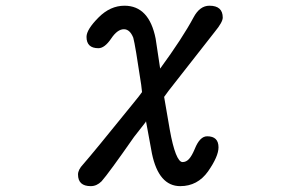

<svg xmlns="http://www.w3.org/2000/svg" viewBox="-20 -507 1040 662"><path d="M249 94.7Q249 78.1 266.6 59.6Q301.8 19.5 433.6 -143.6L458 -173.8L469.7 -189.5L466.8 -214.8Q446.3 -352.5 439.5 -377Q427.7 -406.2 407.2 -406.2Q384.8 -406.2 363.3 -374Q340.8 -340.8 319.3 -340.8Q278.3 -340.8 278.3 -379.9Q278.3 -405.3 320.3 -447.3Q360.4 -487.3 409.2 -487.3Q494.1 -487.3 516.6 -374L532.2 -270.5Q609.4 -376 647.5 -447.3Q668.9 -487.3 702.1 -487.3Q748 -487.3 748 -446.3Q748 -430.7 720.7 -397.5L561.5 -194.3L545.9 -172.9L565.4 -59.6Q575.2 -4.9 586.4 23.4Q597.7 51.8 609.4 51.8Q622.1 51.8 631.8 41Q641.6 30.3 651.4 6.8Q668.9 -37.1 694.3 -37.1Q733.4 -37.1 733.4 1Q733.4 32.2 697.3 84Q661.1 134.8 601.6 134.8Q527.3 134.8 503.9 22.5L483.4 -88.9L481.4 -85L442.4 -35.2Q354.5 90.8 330.1 118.2Q313.5 134.8 293 134.8Q249 134.8 249 94.7Z"/></svg>

Font: YuPearl-Regular
Style: Regular
Weight: 400
Designer: Max Yao
Foundry: Max-Everyday
Version: Version 1.011; ttfautohint (v1.8.3)